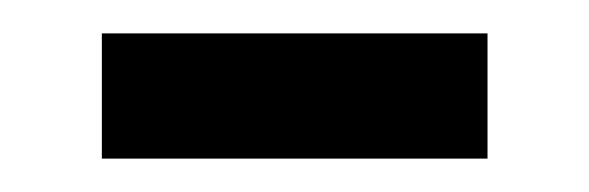

<svg xmlns="http://www.w3.org/2000/svg" viewBox="-20 -319 353 115"><path d="M41 -299V-224H272V-299Z"/></svg>

Font: Rosario
Style: Regular
Weight: 400
Designer: Hector Gatti
Foundry: Omnibus Type
Version: Version 1.100